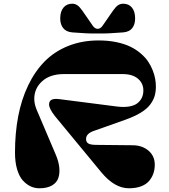

<svg xmlns="http://www.w3.org/2000/svg" viewBox="-20 -991 903 1026"><path d="M527.8 -853 584 -934.1Q599.1 -955.6 611.3 -963.4Q623.5 -971.2 638.2 -971.2Q668 -971.2 685.1 -950.4Q702.1 -929.7 702.1 -892.1Q702.1 -860.8 686.8 -840.8Q671.4 -820.8 638.2 -817.9Q557.1 -811 502 -812Q447.3 -811 366.2 -817.9Q333 -820.8 317.4 -841.1Q301.8 -861.3 301.8 -892.1Q301.8 -929.7 319.1 -950.4Q336.4 -971.2 366.2 -971.2Q380.4 -971.2 392.6 -963.4Q404.8 -955.6 419.9 -934.1L476.1 -853Q487.3 -836.9 502 -836.9Q516.6 -836.9 527.8 -853ZM807.1 -110.8Q807.1 -85.9 799.8 -64.5Q792.5 -43 777.1 -24.4Q761.7 -5.9 734.1 4.6Q706.5 15.1 668.9 15.1Q591.8 15.1 521 -70.8L273.9 -370.1Q242.2 -410.2 242.2 -433.1Q242.7 -452.1 256.8 -458.5Q271 -464.8 299.8 -460.9L604 -421.9Q642.6 -417 671.1 -422.1Q699.7 -427.2 715.6 -440.4Q731.4 -453.6 738.8 -470.5Q746.1 -487.3 746.1 -507.8Q746.1 -545.9 717 -570.6Q688 -595.2 634.8 -595.2H321.8Q247.6 -595.2 205.3 -556.9Q163.1 -518.6 163.1 -462.9Q163.1 -435.5 175.8 -404.8L277.8 -165Q293 -129.4 296.6 -97.9Q300.3 -66.4 292 -40.8Q283.7 -15.1 257.8 0Q231.9 15.1 190.9 15.1Q166 15.1 144 5.1Q122.1 -4.9 102.5 -26.1Q83 -47.4 71.5 -85.9Q60.1 -124.5 60.1 -175.8Q60.1 -278.8 77.1 -368.7Q94.2 -458.5 129.9 -533.4Q165.5 -608.4 217.8 -661.9Q270 -715.3 343.8 -745.1Q417.5 -774.9 506.8 -774.9Q558.1 -774.9 601.6 -765.9Q645 -756.8 675.8 -741.9Q706.5 -727.1 731 -706.3Q755.4 -685.5 770.5 -663.6Q785.6 -641.6 795.4 -616.9Q805.2 -592.3 809.1 -570.8Q813 -549.3 813 -528.8Q813 -501 806.6 -478.8Q800.3 -456.5 783.2 -433.1Q766.1 -409.7 732.2 -388.9Q698.2 -368.2 647 -350.1L482.9 -292Q439.9 -277.8 439.9 -248Q439.9 -231 452.6 -223.9Q465.3 -216.8 494.1 -216.8L690.9 -214.8Q741.2 -213.9 774.2 -185.3Q807.1 -156.7 807.1 -110.8Z"/></svg>

Font: Pilowlava
Style: Regular
Weight: 400
Designer: Anton Moglia, Jérémy Landes, Maksym Kobuzan (Cyrillic), Velvetyne Type Foundry
Foundry: Anton Moglia, Jérémy Landes, Velvetyne Type Foundry
Version: Version 1.001;hotconv 1.0.109;makeotfexe 2.5.65596